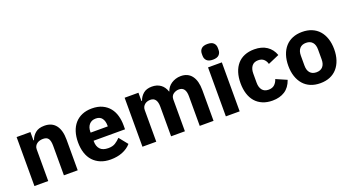

<svg xmlns="http://www.w3.org/2000/svg" viewBox="-53 -1336 3520 1934"><g transform="rotate(-20 1707.0 -368.5)"><path d="M69 0V-525H217V-436H223Q237 -477 272 -507Q307 -537 369 -537Q450 -537 491.5 -483Q533 -429 533 -329V0H385V-317Q385 -368 369 -392.5Q353 -417 312 -417Q294 -417 277 -412.5Q260 -408 246.5 -398Q233 -388 225 -373.5Q217 -359 217 -340V0Z M884 12Q824 12 777 -7.5Q730 -27 697.5 -62.5Q665 -98 648.5 -149Q632 -200 632 -263Q632 -325 648 -375.5Q664 -426 695.5 -462Q727 -498 773 -517.5Q819 -537 878 -537Q943 -537 989.5 -515Q1036 -493 1065.5 -456Q1095 -419 1108.5 -370.5Q1122 -322 1122 -269V-225H785V-217Q785 -165 813 -134.5Q841 -104 901 -104Q947 -104 976 -122.5Q1005 -141 1030 -167L1104 -75Q1069 -34 1012.5 -11Q956 12 884 12ZM881 -428Q836 -428 810.5 -398.5Q785 -369 785 -320V-312H969V-321Q969 -369 947.5 -398.5Q926 -428 881 -428Z M1227 0V-525H1375V-436H1381Q1395 -478 1429 -507.5Q1463 -537 1522 -537Q1576 -537 1614 -510Q1652 -483 1669 -431H1672Q1679 -453 1693.5 -472.5Q1708 -492 1729 -506Q1750 -520 1776 -528.5Q1802 -537 1832 -537Q1908 -537 1948.5 -483Q1989 -429 1989 -329V0H1841V-317Q1841 -417 1769 -417Q1736 -417 1709 -398Q1682 -379 1682 -340V0H1534V-317Q1534 -417 1462 -417Q1446 -417 1430.5 -412.5Q1415 -408 1402.5 -398Q1390 -388 1382.5 -373.5Q1375 -359 1375 -340V0Z M2195 -581Q2150 -581 2129.5 -601.5Q2109 -622 2109 -654V-676Q2109 -708 2129.5 -728.5Q2150 -749 2195 -749Q2240 -749 2260.5 -728.5Q2281 -708 2281 -676V-654Q2281 -622 2260.5 -601.5Q2240 -581 2195 -581ZM2121 -525H2269V0H2121Z M2619 12Q2560 12 2514 -7.5Q2468 -27 2437 -62.5Q2406 -98 2390 -149Q2374 -200 2374 -263Q2374 -326 2390 -376.5Q2406 -427 2437 -463Q2468 -499 2514 -518Q2560 -537 2619 -537Q2699 -537 2752.5 -501Q2806 -465 2829 -400L2709 -348Q2702 -378 2680 -399Q2658 -420 2619 -420Q2574 -420 2551 -390.5Q2528 -361 2528 -311V-213Q2528 -163 2551 -134Q2574 -105 2619 -105Q2659 -105 2682.5 -126.5Q2706 -148 2717 -183L2832 -133Q2806 -58 2751.5 -23Q2697 12 2619 12Z M3132 12Q3074 12 3028.5 -7Q2983 -26 2951.5 -62Q2920 -98 2903 -149Q2886 -200 2886 -263Q2886 -326 2903 -377Q2920 -428 2951.5 -463.5Q2983 -499 3028.5 -518Q3074 -537 3132 -537Q3190 -537 3235.5 -518Q3281 -499 3312.5 -463.5Q3344 -428 3361 -377Q3378 -326 3378 -263Q3378 -200 3361 -149Q3344 -98 3312.5 -62Q3281 -26 3235.5 -7Q3190 12 3132 12ZM3132 -105Q3176 -105 3200 -132Q3224 -159 3224 -209V-316Q3224 -366 3200 -393Q3176 -420 3132 -420Q3088 -420 3064 -393Q3040 -366 3040 -316V-209Q3040 -159 3064 -132Q3088 -105 3132 -105Z"/></g></svg>

Font: IBMPlexSans-Bold
Style: Bold
Weight: 700
Designer: Mike Abbink, Paul van der Laan, Pieter van Rosmalen
Foundry: Bold Monday
Version: Version 3.1